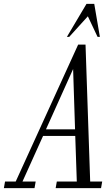

<svg xmlns="http://www.w3.org/2000/svg" viewBox="-60 -970 580 990"><path d="M-40 0 -34 -34H21L343 -740H381L405 -34H467L461 0H227L233 -34H336L328 -269H162L56 -34H124L118 0ZM317 -614 177 -303H327ZM285 -780 386 -950H426L455 -780H443L393 -886L297 -780Z"/></svg>

Font: Xanh Mono
Style: Italic
Weight: 400
Italic angle: -12°
Monospace: yes
Designer: Lam Bao, Duy Dao
Foundry: Yellow Type Foundry
Version: Version 3.101; ttfautohint (v1.8.3)